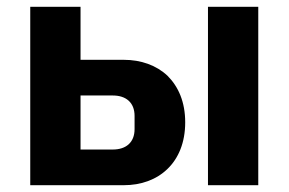

<svg xmlns="http://www.w3.org/2000/svg" viewBox="-20 -545 849 565"><path d="M69 -525H217V-369H344C395 -369 440 -353 473 -322C505 -290 525 -245 525 -185C525 -125 505 -79 473 -48C440 -16 395 0 344 0H69ZM312 -105C351 -105 376 -126 376 -165V-204C376 -243 351 -264 312 -264H217V-105ZM592 -525H740V0H592Z"/></svg>

Font: Plexus Sans Bold
Style: Regular
Weight: 700
Version: Version 2.001;PS 002.001;hotconv 1.0.70;makeotf.lib2.5.58329